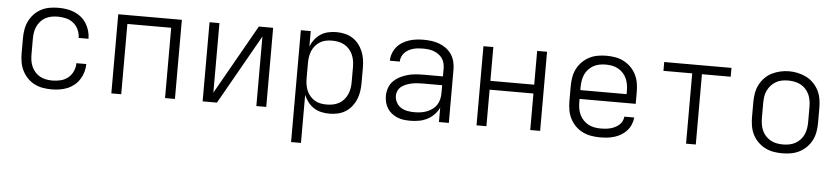

<svg xmlns="http://www.w3.org/2000/svg" viewBox="-44 -787 5488 1257"><g transform="rotate(5 2700.0 -158.0)"><path d="M298 8Q269 8 240 3Q211 -2 185 -15.5Q159 -29 139 -50Q119 -71 106 -97Q93 -123 88 -152Q83 -181 83 -210V-310Q83 -339 88 -368Q93 -397 106 -423Q119 -449 139 -470Q159 -491 185 -504.5Q211 -518 240 -523Q269 -528 298 -528Q324 -528 350.5 -524Q377 -520 401.5 -510Q426 -500 447 -483Q468 -466 482 -443.5Q496 -421 503.5 -395.5Q511 -370 511 -343Q511 -343 511 -343Q511 -343 511 -343H446Q446 -343 446 -343Q446 -343 446 -343Q446 -370 434.5 -396Q423 -422 401.5 -439.5Q380 -457 352.5 -463.5Q325 -470 298 -470Q277 -470 256.5 -466Q236 -462 217.5 -452Q199 -442 185 -426Q171 -410 162.5 -391Q154 -372 151 -351.5Q148 -331 148 -310V-210Q148 -189 151 -168.5Q154 -148 162.5 -129Q171 -110 185 -94Q199 -78 217.5 -68Q236 -58 256.5 -54Q277 -50 298 -50Q325 -50 352.5 -56.5Q380 -63 401.5 -80.5Q423 -98 434.5 -124Q446 -150 446 -177Q446 -177 446 -177Q446 -177 446 -177H511Q511 -177 511 -177Q511 -177 511 -177Q511 -150 503.5 -124.5Q496 -99 482 -76.5Q468 -54 447 -37Q426 -20 401.5 -10Q377 0 350.5 4Q324 8 298 8Z M691 0V-520H1109V0H1044V-462H756V0Z M1291 0V-520H1356V-63L1615 -520H1709V0H1644V-457L1385 0Z M1891 215V-520H1956V-419Q1966 -444 1982.5 -465.5Q1999 -487 2021.5 -501.5Q2044 -516 2070.5 -522Q2097 -528 2124 -528Q2152 -528 2179 -522Q2206 -516 2229.5 -501.5Q2253 -487 2270.5 -465Q2288 -443 2298.5 -417.5Q2309 -392 2313 -365Q2317 -338 2317 -310V-210Q2317 -182 2313 -155Q2309 -128 2298.5 -102.5Q2288 -77 2270.5 -55Q2253 -33 2229.5 -18.5Q2206 -4 2179 2Q2152 8 2124 8Q2097 8 2070.5 2Q2044 -4 2021.5 -18.5Q1999 -33 1982.5 -54.5Q1966 -76 1956 -101V215ZM2101 -50Q2122 -50 2142.5 -54Q2163 -58 2181.5 -68Q2200 -78 2214 -94Q2228 -110 2236.5 -129Q2245 -148 2248.5 -168.5Q2252 -189 2252 -210V-310Q2252 -331 2248.5 -351.5Q2245 -372 2236.5 -391Q2228 -410 2214 -426Q2200 -442 2181.5 -452Q2163 -462 2142.5 -466Q2122 -470 2101 -470Q2080 -470 2060 -466Q2040 -462 2022.5 -451.5Q2005 -441 1991.5 -425Q1978 -409 1970 -390Q1962 -371 1959 -350.5Q1956 -330 1956 -310V-210Q1956 -190 1959 -169.5Q1962 -149 1970 -130Q1978 -111 1991.5 -95Q2005 -79 2022.5 -68.5Q2040 -58 2060 -54Q2080 -50 2101 -50Z M2656 8Q2635 8 2613.5 5.5Q2592 3 2572 -5Q2552 -13 2534.5 -26.5Q2517 -40 2505.5 -58Q2494 -76 2488.5 -97Q2483 -118 2483 -140Q2483 -167 2492 -193Q2501 -219 2520 -238Q2539 -257 2563.5 -269.5Q2588 -282 2614 -289Q2640 -296 2667 -298Q2694 -300 2721 -300H2844V-352Q2844 -370 2839.5 -387.5Q2835 -405 2825 -419Q2815 -433 2800 -443.5Q2785 -454 2768.5 -460Q2752 -466 2734 -468Q2716 -470 2698 -470Q2682 -470 2666 -468.5Q2650 -467 2634 -462.5Q2618 -458 2603.5 -450Q2589 -442 2578 -430.5Q2567 -419 2560.5 -403.5Q2554 -388 2554 -372H2489Q2489 -372 2489 -372Q2489 -372 2489 -372Q2489 -396 2497.5 -419.5Q2506 -443 2521.5 -462Q2537 -481 2558 -494Q2579 -507 2602 -514.5Q2625 -522 2649.5 -525Q2674 -528 2698 -528Q2724 -528 2750 -524.5Q2776 -521 2800.5 -512Q2825 -503 2846 -487.5Q2867 -472 2881.5 -450.5Q2896 -429 2902.5 -403.5Q2909 -378 2909 -352V0H2844V-95Q2832 -69 2812 -48.5Q2792 -28 2766.5 -15Q2741 -2 2713 3Q2685 8 2656 8ZM2679 -50Q2700 -50 2720 -53Q2740 -56 2759 -63Q2778 -70 2795 -82.5Q2812 -95 2823 -111.5Q2834 -128 2839 -148.5Q2844 -169 2844 -189V-242H2721Q2702 -242 2684 -241Q2666 -240 2648 -236.5Q2630 -233 2612.5 -226.5Q2595 -220 2580 -209.5Q2565 -199 2556.5 -182Q2548 -165 2548 -147Q2548 -124 2559.5 -103Q2571 -82 2590.5 -70Q2610 -58 2633 -54Q2656 -50 2679 -50Z M3091 0V-520H3156V-298H3444V-520H3509V0H3444V-240H3156V0Z M3902 8Q3873 8 3844 3Q3815 -2 3788.5 -15Q3762 -28 3741 -49Q3720 -70 3706.5 -96.5Q3693 -123 3688 -152Q3683 -181 3683 -210V-310Q3683 -339 3688 -368Q3693 -397 3706 -423Q3719 -449 3740 -470Q3761 -491 3787 -504.5Q3813 -518 3842 -523Q3871 -528 3900 -528Q3929 -528 3958 -523Q3987 -518 4013 -504.5Q4039 -491 4060 -470Q4081 -449 4094 -423Q4107 -397 4112 -368Q4117 -339 4117 -310V-231H3748V-210Q3748 -189 3751.5 -168Q3755 -147 3764 -128Q3773 -109 3787.5 -93.5Q3802 -78 3820.5 -68Q3839 -58 3860 -54Q3881 -50 3902 -50Q3918 -50 3934 -51.5Q3950 -53 3965.5 -57Q3981 -61 3995.5 -68Q4010 -75 4022 -85.5Q4034 -96 4041.5 -110.5Q4049 -125 4050 -141H4115Q4113 -117 4103.5 -94.5Q4094 -72 4078 -54Q4062 -36 4041 -23.5Q4020 -11 3997 -4Q3974 3 3950 5.5Q3926 8 3902 8ZM3748 -289H4052V-310Q4052 -331 4048.5 -352Q4045 -373 4036.5 -392Q4028 -411 4013.5 -426.5Q3999 -442 3981 -452Q3963 -462 3942 -466Q3921 -470 3900 -470Q3879 -470 3858 -466Q3837 -462 3819 -452Q3801 -442 3786.5 -426.5Q3772 -411 3763.5 -392Q3755 -373 3751.5 -352Q3748 -331 3748 -310Z M4468 0V-462H4279V-520H4721V-462H4532V0Z M5100 8Q5071 8 5042 3Q5013 -2 4987 -15.5Q4961 -29 4940 -50Q4919 -71 4906 -97Q4893 -123 4888 -152Q4883 -181 4883 -210V-310Q4883 -339 4888 -368Q4893 -397 4906 -423Q4919 -449 4940 -470.5Q4961 -492 4987 -505Q5013 -518 5042 -524.5Q5071 -531 5100 -531Q5129 -531 5158 -524.5Q5187 -518 5213 -505Q5239 -492 5260 -470.5Q5281 -449 5294 -423Q5307 -397 5312 -368Q5317 -339 5317 -310V-210Q5317 -181 5312 -152Q5307 -123 5294 -97Q5281 -71 5260 -50Q5239 -29 5213 -15.5Q5187 -2 5158 3Q5129 8 5100 8ZM5100 -50Q5121 -50 5142 -54Q5163 -58 5181 -68Q5199 -78 5213.5 -93.5Q5228 -109 5236.5 -128Q5245 -147 5248.5 -168Q5252 -189 5252 -210V-310Q5252 -331 5248.5 -352Q5245 -373 5236.5 -392Q5228 -411 5213 -427Q5198 -443 5179.5 -452.5Q5161 -462 5140 -466Q5119 -470 5098 -470Q5077 -470 5056.5 -466Q5036 -462 5018 -451.5Q5000 -441 4986 -425.5Q4972 -410 4963 -391Q4954 -372 4951 -351.5Q4948 -331 4948 -310V-210Q4948 -189 4951.5 -168Q4955 -147 4963.5 -128Q4972 -109 4986.5 -93.5Q5001 -78 5019 -68Q5037 -58 5058 -54Q5079 -50 5100 -50Z"/></g></svg>

Font: Iosevka Custom Light Extended
Style: Regular
Weight: 300
Width: 7
Monospace: yes
Designer: Belleve Invis
Foundry: Belleve Invis
Version: Version 11.2.4; ttfautohint (v1.8.4)